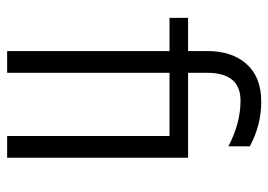

<svg xmlns="http://www.w3.org/2000/svg" viewBox="-127 -625 752 538"><g transform="rotate(90 249.0 -356.0)"><path d="M184 0H123V-455H30V-507H123V-561Q123 -630 159.5 -671Q196 -712 265 -712Q331 -712 390 -680V-620Q325 -654 262 -654Q184 -654 184 -560V-507H422V0H361V-455H184Z"/></g></svg>

Font: Hind Siliguri Light
Style: Regular
Weight: 300
Designer: Jyotish Sonowal
Foundry: Indian Type Foundry
Version: Version 1.001;PS 1.0;hotconv 1.0.86;makeotf.lib2.5.63406; tt